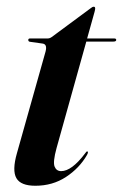

<svg xmlns="http://www.w3.org/2000/svg" viewBox="-20 -556 374 584"><path d="M109.5 -423.5 70.5 -429Q66 -430 66 -434.5Q66 -439 71.5 -439H124.5Q131.5 -439 137.5 -443.5L256.5 -531.5Q261 -535.5 265.5 -535.5Q269.5 -535.5 269.5 -530Q269.5 -527 267.5 -519.5L245 -439H327.5Q333.5 -439 333.5 -434.5Q333.5 -429.5 324.5 -429.5H242.5L152 -105.5Q140.5 -63.5 146 -49.5Q151.5 -35.5 166 -35.5Q198 -35.5 238.5 -89Q243 -96 245.5 -95.5Q250 -94.5 244.5 -84.5Q221.5 -44.5 180.8 -17.8Q140 9 87.5 9Q43 9 29.8 -14.2Q16.5 -37.5 31.5 -90L118.5 -399Q124.5 -421.5 109.5 -423.5Z"/></svg>

Font: Fraunces 144pt S000 SemiBold
Style: Italic
Weight: 600
Italic angle: -16°
Version: Version 1.000; ttfautohint (v1.8.3)